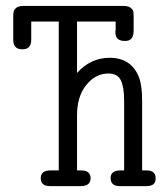

<svg xmlns="http://www.w3.org/2000/svg" viewBox="-20 -631 565 651"><path d="M24.9 -494.1V-579.1Q24.9 -611.3 59.1 -610.8H399.9Q416 -610.8 423.6 -604Q431.2 -597.2 432.1 -591.6Q433.1 -585.9 433.1 -575.2V-527.8Q433.1 -491.7 404.8 -492.2H401.9Q371.1 -492.2 371.1 -522.9Q371.1 -524.9 372.1 -527.8V-530.8V-558.1H241.2V-383.8Q287.1 -434.6 351.1 -435.1Q425.3 -435.1 451.2 -369.1Q462.4 -339.4 461.9 -286.1V-53.2H477.1Q507.8 -53.2 507.8 -25.9Q507.8 0 477.1 0H386.2Q355.5 0 355 -26.9Q355 -52.7 387.2 -53.2H400.9V-289.1Q400.9 -335 389.9 -358.4Q378.9 -381.8 347.2 -381.8Q304.2 -381.8 272.7 -343Q241.2 -304.2 241.2 -240.2V-53.2H254.9Q287.1 -53.2 287.1 -26.9Q287.1 0 253.9 0H148.9Q118.2 0 118.2 -26.9Q118.2 -52.7 149.9 -53.2H179.2V-558.1H85.9V-496.1Q85.9 -463.9 57.1 -463.9H54.2Q25.9 -464.4 24.9 -494.1Z"/></svg>

Font: CMU Typewriter Text
Style: Light
Weight: 200
Version: Version 0.7.0